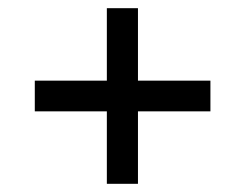

<svg xmlns="http://www.w3.org/2000/svg" viewBox="-20 -561 599 469"><path d="M241 -112V-289H65V-364H241V-541H317V-364H494V-289H317V-112Z"/></svg>

Font: Noto Serif Telugu ExtraBold
Style: Regular
Weight: 800
Designer: Jelle Bosma - Monotype Design Team
Foundry: Monotype Imaging Inc.
Version: Version 2.005; ttfautohint (v1.8.4.7-5d5b)